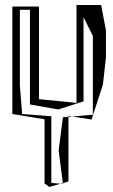

<svg xmlns="http://www.w3.org/2000/svg" viewBox="-20 -735 451 763"><path d="M176 8 221 -5 185 -8H184V-273L68 -282L59 -395V-696H99V-320L211 -300L312 -332V-667L349 -592V-279L267 -272L344 -260L350 -279L352 -280L350 -279L389 -399L401 -507V-614L382 -715H284V-325L276 -327L135 -341V-709H29V-282L157 -261V-6ZM213 -137 230 -7 252 -14V-271L230 -269ZM252 -275 267 -272 252 -271ZM231 -4 221 -5 230 -7Z"/></svg>

Font: Quebrada
Style: Regular
Weight: 400
Designer: deFharo
Foundry: deFharo
Version: Version 1.034 2012